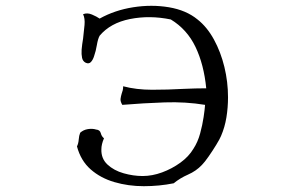

<svg xmlns="http://www.w3.org/2000/svg" viewBox="-20 -676 1040 661"><path d="M765 -341Q765 -306 759.5 -272Q754 -238 741 -208Q737 -198 724.5 -177.5Q712 -157 698 -137Q684 -117 675 -108Q655 -87 627.5 -75Q600 -63 578 -45Q528 -35 475 -35Q422 -35 374 -49Q326 -63 292 -93Q258 -123 245 -172Q250 -182 251 -195.5Q252 -209 256 -219Q267 -229 282.5 -231.5Q298 -234 311 -230Q324 -229 327 -217.5Q330 -206 338 -200Q329 -179 329 -162Q328 -130 350 -109.5Q372 -89 405.5 -79.5Q439 -70 471 -70Q504 -70 538 -82.5Q572 -95 601 -116Q630 -137 646 -164Q661 -187 669 -216.5Q677 -246 681 -273Q685 -300 686 -315Q619 -326 546.5 -323.5Q474 -321 401 -315Q394 -327 395 -335.5Q396 -344 399 -354Q401 -359 402.5 -365Q404 -371 404 -379Q449 -367 503.5 -367Q558 -367 611 -370Q632 -371 652 -371.5Q672 -372 690 -372Q682 -454 653 -514.5Q624 -575 568 -609Q495 -624 427.5 -610.5Q360 -597 323 -553Q317 -542 313.5 -521Q310 -500 304 -483Q300 -470 293 -462.5Q286 -455 275 -460Q265 -465 262.5 -477Q260 -489 261 -505Q262 -514 263 -523.5Q264 -533 266 -543Q269 -567 271 -590Q273 -613 266 -627Q280 -633 296.5 -626Q313 -619 323 -612Q375 -641 438.5 -651Q502 -661 561.5 -651Q621 -641 660 -609Q693 -583 716.5 -540Q740 -497 752.5 -445.5Q765 -394 765 -341Z"/></svg>

Font: Yuji Syuku
Style: Regular
Weight: 400
Designer: Kataoka Yuji
Foundry: Kinuta Font Factory
Version: Version 3.002